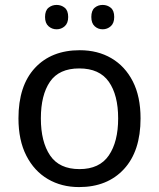

<svg xmlns="http://www.w3.org/2000/svg" viewBox="-20 -750 645 780"><path d="M551 -269Q551 -136 483.5 -63Q416 10 301 10Q230 10 174.5 -22.5Q119 -55 87 -117.5Q55 -180 55 -269Q55 -402 122 -474Q189 -546 304 -546Q377 -546 432.5 -513.5Q488 -481 519.5 -419.5Q551 -358 551 -269ZM146 -269Q146 -174 183.5 -118.5Q221 -63 303 -63Q384 -63 422 -118.5Q460 -174 460 -269Q460 -364 422 -418Q384 -472 302 -472Q220 -472 183 -418Q146 -364 146 -269ZM163 -681Q163 -707 177 -718.5Q191 -730 210 -730Q229 -730 243 -718.5Q257 -707 257 -681Q257 -656 243 -643.5Q229 -631 210 -631Q191 -631 177 -643.5Q163 -656 163 -681ZM351 -681Q351 -707 364.5 -718.5Q378 -730 397 -730Q416 -730 430 -718.5Q444 -707 444 -681Q444 -656 430 -643.5Q416 -631 397 -631Q378 -631 364.5 -643.5Q351 -656 351 -681Z"/></svg>

Font: Noto Sans New Tai Lue
Style: Regular
Weight: 400
Designer: Monotype Design Team
Foundry: Monotype Imaging Inc.
Version: Version 2.003